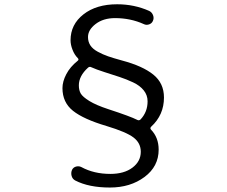

<svg xmlns="http://www.w3.org/2000/svg" viewBox="-20 -796 1040 881"><path d="M664.1 -746.1Q676.8 -740.2 682.1 -726.6Q687.5 -712.9 681.6 -700.2Q676.8 -688.5 664.1 -684.1Q651.4 -679.7 639.6 -685.5Q579.1 -712.9 507.8 -712.9Q454.1 -712.9 418.9 -686Q383.8 -659.2 383.8 -626Q383.8 -604.5 394.5 -587.9Q405.3 -571.3 428.7 -558.6Q452.1 -545.9 476.1 -537.6Q500 -529.3 539.1 -518.6Q634.8 -493.2 683.6 -453.6Q732.4 -414.1 732.4 -348.6Q732.4 -268.6 673.8 -214.8Q667 -208 672.9 -201.2Q708 -165 708 -109.4Q708 -32.2 643.1 16.1Q578.1 64.5 484.4 64.5Q387.7 64.5 325.2 32.2Q312.5 25.4 308.6 11.2Q304.7 -2.9 310.5 -16.6Q316.4 -28.3 329.1 -31.7Q341.8 -35.2 353.5 -29.3Q411.1 2 486.3 2Q549.8 2 587.9 -26.9Q626 -55.7 626 -99.6Q626 -139.6 592.8 -165Q559.6 -190.4 468.8 -217.8Q363.3 -249 314.9 -287.6Q266.6 -326.2 266.6 -391.6Q266.6 -421.9 284.2 -455.6Q301.8 -489.3 335.9 -516.6Q343.8 -522.5 336.9 -529.3Q321.3 -544.9 312.5 -568.4Q303.7 -590.8 303.7 -611.3Q303.7 -683.6 362.8 -730Q421.9 -776.4 517.6 -776.4Q595.7 -776.4 664.1 -746.1ZM399.4 -487.3Q395.5 -489.3 392.6 -489.3Q387.7 -489.3 383.8 -485.4Q341.8 -447.3 341.8 -404.3Q341.8 -381.8 350.6 -366.7Q359.4 -351.6 390.1 -332.5Q420.9 -313.5 477.5 -294.9Q579.1 -261.7 609.4 -246.1Q613.3 -244.1 616.2 -244.1Q621.1 -244.1 625 -248Q657.2 -282.2 657.2 -331.1Q657.2 -359.4 639.6 -381.3Q622.1 -403.3 590.8 -418Q559.6 -432.6 528.3 -442.9Q497.1 -453.1 459 -465.3Q420.9 -477.5 399.4 -487.3Z"/></svg>

Font: irohamaru Regular
Style: Regular
Weight: 400
Designer: [Source Han Sans]
Ryoko NISHIZUKA  (kana & ideographs); Paul D. Hunt (Latin, Greek & Cyrillic); Wenlong ZHANG  (bopomofo
Version: Version 1.00